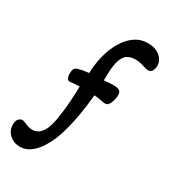

<svg xmlns="http://www.w3.org/2000/svg" viewBox="-221 -747 934 1046"><g transform="rotate(30 246.0 -224.0)"><path d="M73 195Q34 195 7 170.5Q-20 146 -20 108Q-20 85 -10 73.5Q0 62 13 62Q20 62 27 64.5Q34 67 40 70Q49 74 60 77.5Q71 81 85 81Q123 81 146.5 44Q170 7 180 -81Q185 -115 188 -162Q191 -209 192 -252Q178 -252 162.5 -251Q147 -250 130 -248Q121 -247 115 -258Q109 -269 109 -288Q109 -305 114 -315Q119 -325 132 -329Q145 -334 162.5 -337Q180 -340 200 -342Q201 -396 214 -449Q227 -502 252 -546Q277 -590 313.5 -616.5Q350 -643 398 -643Q444 -643 473 -619Q502 -595 502 -560Q502 -544 494.5 -529.5Q487 -515 469 -515Q465 -515 458.5 -516Q452 -517 444 -520Q433 -524 417 -528Q401 -532 381 -532Q352 -532 331 -518.5Q310 -505 299 -465.5Q288 -426 289 -347Q305 -349 320.5 -350Q336 -351 348 -351Q371 -351 384 -344.5Q397 -338 397 -314Q397 -301 392.5 -283.5Q388 -266 379.5 -253.5Q371 -241 359 -241Q351 -241 336 -244Q313 -249 285 -251Q280 -189 268.5 -122Q257 -55 239 5.5Q221 66 193 110Q168 151 138 173Q108 195 73 195Z"/></g></svg>

Font: Akaya Kanadaka
Style: Regular
Weight: 400
Designer: Vaishnavi Murthy Yerkadithaya, Juan Luis Blanco Aristondo
Version: Version 1.002; ttfautohint (v1.8.3)